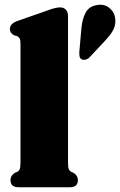

<svg xmlns="http://www.w3.org/2000/svg" viewBox="-20 -786 504 806"><path d="M265.5 -719.5V-104.5Q265.5 -84.5 268.5 -76.8Q271.5 -69 278 -65L288.5 -60.5Q307 -49 307 -30Q307 0 273.5 0H57.5Q24 0 24 -30Q24 -49 42.5 -60.5L53 -65Q60 -69 63 -76.8Q66 -84.5 66 -104.5V-603.5Q66 -619 62 -625.2Q58 -631.5 50 -635L40 -637.5Q21.5 -646.5 21.5 -664.5Q21.5 -685.5 50.5 -697L173.5 -740Q212 -755 231.5 -755Q248 -755 256.8 -745Q265.5 -735 265.5 -719.5ZM321.5 -665.5Q325 -705 339 -732Q353 -759 385.5 -764.5Q416.5 -770.5 437.8 -753.8Q459 -737 463 -713Q467.5 -686 456.8 -663.5Q446 -641 421.5 -615.5L356 -545.5Q349.5 -538.5 340.2 -536Q331 -533.5 323.5 -536.5Q315.5 -541 314 -549.5Q312.5 -558 313 -568Z"/></svg>

Font: Fraunces 72pt Soft Black
Style: Regular
Weight: 900
Version: Version 1.000;[b76b70a41]